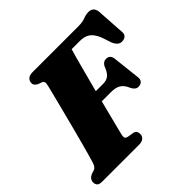

<svg xmlns="http://www.w3.org/2000/svg" viewBox="-179 -889 1061 1061"><g transform="rotate(-45 352.0 -358.5)"><path d="M149.5 -661.5Q149.5 -678.5 161.2 -689.2Q173 -700 196 -700H554Q588 -700 609.5 -708.5Q631 -717 650.5 -717Q687 -717 693 -678L703.5 -513Q706.5 -494 698.5 -483.2Q690.5 -472.5 674.5 -470Q656 -467.5 643.5 -476.5Q631 -485.5 621 -508.5L612.5 -534Q601.5 -572 587.2 -594.5Q573 -617 552.8 -627Q532.5 -637 502.5 -637H439.5Q434.5 -620.5 425.2 -587.2Q416 -554 404.5 -510.5Q393 -467 380.2 -418.5Q367.5 -370 355.2 -322.2Q343 -274.5 332.5 -233Q322 -191.5 314.2 -161.5Q306.5 -131.5 303.5 -119Q298 -99 299.2 -88.8Q300.5 -78.5 319.5 -74.5L353.5 -69Q366 -66.5 371.2 -58.2Q376.5 -50 376.5 -38.5Q376.5 -21.5 364.8 -10.8Q353 0 330 0H42Q18.5 0 10.5 -9.2Q2.5 -18.5 2.5 -32.5Q2.5 -45.5 10.5 -55.5Q18.5 -65.5 31 -70.5L53.5 -77.5Q63.5 -81.5 69.5 -90.8Q75.5 -100 81 -118.5Q86 -134.5 94.2 -164.5Q102.5 -194.5 113 -233Q123.5 -271.5 134.5 -314.2Q145.5 -357 156.5 -399.2Q167.5 -441.5 176.8 -478.2Q186 -515 192.8 -541.8Q199.5 -568.5 202.5 -580Q208 -601.5 206.2 -610.5Q204.5 -619.5 193 -624L172 -631.5Q161.5 -637 155.5 -643.8Q149.5 -650.5 149.5 -661.5ZM274 -378.5H429Q455 -378.5 472 -393.2Q489 -408 502 -443.5Q509 -455 517.2 -460Q525.5 -465 536 -465Q552 -465 560.2 -456.2Q568.5 -447.5 570.5 -432.5L588.5 -272.5Q592 -250 582 -239.5Q572 -229 555 -228.5Q542.5 -228.5 534.2 -235Q526 -241.5 520 -252Q511 -274 499.2 -288Q487.5 -302 469.8 -308.8Q452 -315.5 425 -315.5H255.5Z"/></g></svg>

Font: Fraunces Wonky
Style: Italic
Weight: 900
Italic angle: -16°
Version: Version 1.000;[b76b70a41]